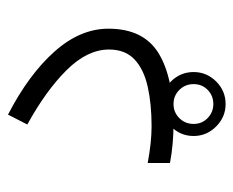

<svg xmlns="http://www.w3.org/2000/svg" viewBox="-74 -402 611 504"><g transform="rotate(-90 232.0 -150.5)"><path d="M126.5 51.8Q126.5 17.1 151.4 -7.6Q176.3 -32.2 210.4 -32.2Q245.1 -32.2 269.8 -7.6Q294.4 17.1 294.4 51.8Q294.4 85.9 269.8 110.8Q245.1 135.7 210.4 135.7Q176.3 135.7 151.4 110.8Q126.5 85.9 126.5 51.8ZM158.2 51.8Q158.2 73.7 173.6 88.6Q189 103.5 210.4 103.5Q232.4 103.5 247.6 88.6Q262.7 73.7 262.7 51.8Q262.7 29.8 247.6 14.4Q232.4 -1 210.4 -1Q188.5 -1 173.3 14.4Q158.2 29.8 158.2 51.8ZM151.9 -58.6Q210.4 -58.6 256.1 -68.8Q301.8 -79.1 327.6 -103.5Q353.5 -127.9 353.5 -170.4Q353.5 -227.1 299.6 -281.5Q245.6 -335.9 156.7 -384.8L182.6 -435.5Q287.6 -381.3 347.9 -313.7Q408.2 -246.1 408.2 -171.9Q408.2 -80.1 344.2 -40.5Q280.3 -1 159.2 -1Q105 -1 55.7 -10.3V-68.8Q109.9 -58.6 151.9 -58.6Z"/></g></svg>

Font: Vazirmatn UI ExtraLight
Style: Regular
Weight: 200
Designer: Saber Rastikerdar
Foundry: Saber Rastikerdar
Version: Version 33.003